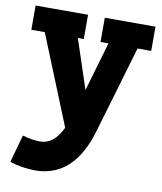

<svg xmlns="http://www.w3.org/2000/svg" viewBox="-82 -566 723 858"><g transform="rotate(10 279.5 -137.0)"><path d="M248 -390H221L295 -167L360 -390H324V-500H554V-390H492L377 0Q313 226 135 226Q81 226 20 208L55 82Q100 95 135 95Q197 95 235 15L71 -390H10V-500H248Z"/></g></svg>

Font: Cherry Swash
Style: Bold
Weight: 700
Designer: Kasatkina Nataliya
Foundry: Nataliya Kasatkina
Version: Version 1.001